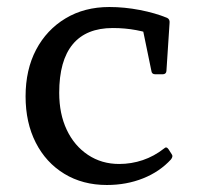

<svg xmlns="http://www.w3.org/2000/svg" viewBox="-20 -520 563 548"><path d="M285 8Q216 8 163.5 -24Q111 -56 82 -113Q53 -170 53 -245Q53 -321 83 -378Q113 -435 167 -467.5Q221 -500 292 -500Q335 -500 379 -491.5Q423 -483 457 -469Q465 -465 464 -455L455 -317Q454 -308 444 -308H423Q413 -308 412 -318L386 -444L429 -417Q401 -428 369 -434Q337 -440 302 -440Q226 -440 187.5 -393.5Q149 -347 149 -255Q149 -195 170.5 -149.5Q192 -104 231 -78Q270 -52 320 -52Q355 -52 387.5 -63Q420 -74 448 -96Q455 -103 461 -94L470 -80Q475 -74 468 -65Q436 -30 388.5 -11Q341 8 285 8Z"/></svg>

Font: Hahmlet
Style: Regular
Weight: 400
Designer: Minjoo Ham & Mark Frömberg
Foundry: hypertype
Version: Version 1.002